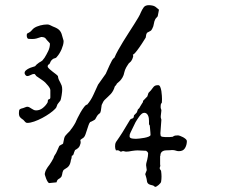

<svg xmlns="http://www.w3.org/2000/svg" viewBox="-20 -583 869 743"><path d="M153.3 89.4Q154.8 81.1 157.7 75.2Q160.6 69.3 164.3 64.2Q168 59.1 171.9 54Q175.8 48.8 179.7 42L187 28.8Q189 21 192.4 16.6Q195.8 12.2 198.7 5.9L209 -17.1Q209 -18.1 211.2 -19.5Q213.4 -21 216.1 -22.5Q218.8 -23.9 221.2 -25.1Q223.6 -26.4 224.1 -27.3L228.5 -48.3Q230 -54.2 233.4 -58.3Q236.8 -62.5 240.7 -66.4Q244.6 -70.3 248.3 -74Q252 -77.6 254.4 -82Q256.3 -84 259.8 -88.9Q263.2 -93.8 266.4 -98.9Q269.5 -104 272 -108.6Q274.4 -113.3 274.9 -115.2Q275.4 -116.7 280.3 -126.7Q285.2 -136.7 291.7 -148.2Q298.3 -159.7 305.4 -168.9Q312.5 -178.2 317.4 -178.2Q331.5 -194.3 341.3 -215.8Q351.1 -237.3 359.4 -255.4L389.2 -297.4Q398.4 -318.4 404.1 -330.6Q409.7 -342.8 413.3 -348.9Q417 -355 419.2 -356.9Q421.4 -358.9 422.9 -359.9Q428.2 -373 437.3 -389.2Q446.3 -405.3 456.8 -422.4Q467.3 -439.5 478.3 -456.5Q489.3 -473.6 498.8 -488.5Q508.3 -503.4 515.4 -515.6Q522.5 -527.8 524.9 -534.7Q529.8 -545.9 535.9 -554.4Q542 -563 556.2 -563Q562.5 -563 569.8 -561.5Q576.2 -560.5 582 -556.4Q587.9 -552.2 595.2 -545.4L590.3 -520Q589.4 -519 585.9 -514.9Q582.5 -510.7 581.5 -509.8Q576.7 -501 575.4 -491Q574.2 -481 568.8 -471.2Q565.9 -464.8 560.8 -462.6Q555.7 -460.4 548.8 -456.1Q546.9 -452.6 545.9 -449.5Q544.9 -446.3 543.9 -437.5Q528.8 -413.1 519.3 -399.7Q509.8 -386.2 504.2 -379.9Q498.5 -373.5 496.6 -372.6Q494.6 -371.6 494.1 -371.8Q493.7 -372.1 494.4 -371.3Q495.1 -370.6 495.6 -365.7Q493.7 -357.9 491.5 -353.3Q489.3 -348.6 487.1 -345.9Q484.9 -343.3 482.7 -341.6Q480.5 -339.8 478.5 -337.9Q477.1 -335.4 474.1 -331.3Q471.2 -327.1 468.5 -322.3Q465.8 -317.4 463.9 -312.5Q461.9 -307.6 461.4 -304.2Q459 -291.5 454.1 -283.4Q449.2 -275.4 444.6 -270.5Q439.9 -265.6 436 -262.7Q432.1 -259.8 431.2 -257.8Q431.2 -255.9 428.2 -252.7Q425.3 -249.5 424.3 -248.5Q421.4 -238.8 417.5 -231.7Q413.6 -224.6 408.4 -219Q403.3 -213.4 397.2 -208Q391.1 -202.6 384.8 -196.3Q380.4 -191.9 378.2 -186.5Q376 -181.2 373.5 -176.8Q371.6 -161.1 370.4 -155Q369.1 -148.9 367.2 -145.5Q357.9 -139.2 354 -131.3Q350.1 -123.5 349.1 -122.6Q348.6 -121.1 345.7 -119.1Q342.8 -117.2 339.4 -115.5Q335.9 -113.8 333 -112.3Q330.1 -110.8 329.1 -110.8Q325.7 -107.4 322.8 -99.1Q319.8 -90.8 316.9 -81.3Q314 -71.8 311 -63.5Q308.1 -55.2 304.7 -51.8Q303.7 -50.3 301.3 -48.8Q298.8 -47.4 296.4 -45.7Q293.9 -43.9 292.2 -42.5Q290.5 -41 291 -40Q292 -36.6 292 -34.7Q292 -32.7 292 -30.8Q292 -27.8 291 -26.4Q288.6 -15.1 281.5 -9.5Q274.4 -3.9 270.5 -2.4Q266.1 7.3 264.9 12.7Q263.7 18.1 257.8 20Q257.3 22 257.1 26.4Q256.8 30.8 254.4 36.1Q253.4 43.5 251.7 48.6Q250 53.7 247.3 57.9Q244.6 62 240.2 65.4Q235.8 68.8 229.5 72.3Q226.1 74.2 224.4 77.4Q222.7 80.6 221.9 84.2Q221.2 87.9 220.5 91.8Q219.7 95.7 218.3 99.6Q214.4 105 211.7 106.7Q209 108.4 206.8 109.6Q204.6 110.8 202.6 113.3Q200.7 115.7 198.7 122.6L169.9 125.5Q167 124.5 163.8 119.1Q160.6 113.8 158.2 107.4Q155.8 101.1 154.3 95.7Q152.8 90.3 153.3 89.4ZM53.2 -145.5Q53.2 -156.7 56.2 -159.7Q59.1 -162.6 70.3 -165Q73.2 -166 78.1 -168Q83 -169.9 85.4 -169.9Q89.8 -169.9 93.8 -167.7Q97.7 -165.5 101.8 -162.8Q106 -160.2 110.1 -158Q114.3 -155.8 119.6 -155.8Q133.8 -155.8 145.5 -165Q157.2 -174.3 164.1 -186.5Q164.6 -187.5 165 -190.9Q165.5 -194.3 165.5 -196.3Q168 -198.7 171.4 -199.7Q174.8 -200.7 174.8 -205.6V-234.9Q174.8 -236.8 173.6 -239.5Q172.4 -242.2 170.7 -244.9Q168.9 -247.6 167.5 -249.5Q166 -251.5 165.5 -252Q155.8 -264.6 144.5 -272.2Q133.3 -279.8 120.6 -288.6Q120.1 -289.6 117.2 -293.2Q114.3 -296.9 112.8 -296.9Q106 -296.9 98.6 -292.7Q91.3 -288.6 85.4 -288.6Q81.5 -288.6 78.4 -292.7Q75.2 -296.9 75.2 -300.3Q75.2 -306.2 80.1 -310.5Q85 -314.9 91.6 -318.1Q98.1 -321.3 105 -323.2Q111.8 -325.2 115.7 -326.7Q116.2 -327.1 119.9 -331.3Q123.5 -335.4 125 -335.9Q130.9 -341.3 137.7 -344.5Q144.5 -347.7 148.4 -354.5L152.3 -359.4Q160.2 -372.1 166.7 -385.7Q173.3 -399.4 173.3 -414.1Q173.3 -415.5 167.5 -421.4Q161.6 -427.2 157.7 -432.6Q155.3 -437 149.7 -438.5Q144 -439.9 139.6 -439.9Q128.4 -436 121.3 -434.1Q114.3 -432.1 104.5 -432.1L90.8 -432.6Q86.4 -433.1 85 -437.5Q83.5 -441.9 83.5 -444.8Q83.5 -451.7 85 -453.1L92.3 -457Q98.6 -460.4 102.3 -465.1Q106 -469.7 111.3 -474.1Q121.6 -481 135.7 -484.6Q149.9 -488.3 162.6 -488.3Q168.9 -488.3 173.6 -485.8Q178.2 -483.4 184.6 -480.5Q194.8 -476.6 201.2 -472.9Q207.5 -469.2 211.7 -464.1Q215.8 -459 218.3 -452.1Q220.7 -445.3 223.1 -435.5Q223.6 -432.6 224.9 -429.4Q226.1 -426.3 226.1 -423.3Q226.1 -416.5 223.9 -408.4Q221.7 -400.4 218.3 -392.3Q214.8 -384.3 210.2 -376.7Q205.6 -369.1 201.2 -364.3Q197.3 -358.4 191.4 -357.4Q185.5 -356.4 181.2 -351.6Q176.3 -347.2 175 -342.8Q173.8 -338.4 170.4 -334.5Q164.6 -332.5 164.6 -326.2V-324.2Q166.5 -320.3 171.9 -315.4Q177.2 -310.5 183.6 -305.7Q189.9 -300.8 195.8 -296.4Q201.7 -292 204.1 -288.6Q205.1 -279.8 207.8 -274.2Q210.4 -268.6 213.4 -263.4Q216.3 -258.3 218.5 -252.2Q220.7 -246.1 220.7 -236.3Q220.7 -233.4 220.2 -227.3Q219.7 -221.2 218.5 -214.4Q217.3 -207.5 216.1 -201.7Q214.8 -195.8 213.4 -193.4L205.6 -183.6Q201.7 -179.7 200 -172.9Q198.2 -166 193.8 -162.1Q186 -153.8 172.6 -144.3Q159.2 -134.8 143.6 -126.5Q127.9 -118.2 112.5 -112.8Q97.2 -107.4 85.4 -107.4Q80.6 -107.4 77.4 -111.3Q74.2 -115.2 70.3 -119.1Q62.5 -124 57.9 -129.2Q53.2 -134.3 53.2 -145.5ZM542 90.8 547.9 75.2 545.4 56.6Q545.4 50.8 546.9 45.7Q548.3 40.5 549.8 34.7Q551.3 28.3 552.2 22.5Q553.2 16.6 553.2 10.7Q553.2 7.8 550.3 4.6Q547.4 1.5 545.4 0.5L512.2 -1Q508.3 -1 502.7 -0.5Q497.1 0 490.7 1Q477.5 3.9 467.3 3.9L456.1 1.5Q455.1 1.5 453.6 2.2Q452.1 2.9 448.7 3.9Q446.3 3.9 445.1 3.2Q443.8 2.4 442.6 1.2Q441.4 0 439.5 -0.7Q437.5 -1.5 434.1 -1.5Q430.2 -1.5 428.7 -1Q426.8 -5.4 426 -8.8Q425.3 -12.2 425.3 -16.6Q425.3 -22.9 426 -26.1Q426.8 -29.3 428.7 -33.2Q441.9 -51.8 453.6 -70.3Q465.3 -88.9 476.6 -108.4L483.4 -119.6Q486.3 -123.5 490 -123.8Q493.7 -124 497.1 -128.4Q497.6 -130.4 498 -133.1Q498.5 -135.7 498.5 -136.7Q499 -137.2 500.7 -138.9Q502.4 -140.6 504.4 -142.6Q506.3 -144.5 508.1 -146.2Q509.8 -147.9 509.8 -148.9L513.7 -159.7L519 -164.6Q519.5 -166 521.5 -169.2Q523.4 -172.4 525.6 -176Q527.8 -179.7 530 -183.1Q532.2 -186.5 533.2 -188Q533.2 -188.5 533.4 -191.2Q533.7 -193.8 534.7 -193.8L550.3 -210Q550.3 -211.4 550.8 -212.4Q551.3 -213.4 551.8 -214.4Q551.8 -214.8 553 -219Q554.2 -223.1 554.7 -223.6L564 -233.4Q567.9 -237.8 570.3 -241.7Q572.8 -245.6 575.4 -248Q578.1 -250.5 581.8 -252Q585.4 -253.4 592.3 -253.4Q597.2 -253.4 600.1 -246.6Q603 -239.7 604.5 -230.5Q606 -221.2 606.4 -212.4Q606.9 -203.6 606.9 -199.7L606.4 -186Q602.5 -181.2 602.1 -177.7Q601.6 -174.3 601.6 -169.4Q601.6 -164.1 603 -161.6Q604.5 -159.2 604.5 -154.8L602.1 -133.8V-128.4L604.5 -119.6L600.6 -66.9Q600.6 -62.5 601.6 -58.6Q602.5 -54.7 607.9 -53.7Q613.3 -52.7 617.9 -52.7Q622.6 -52.7 627.4 -52.7Q632.8 -52.7 637.9 -52.7Q643.1 -52.7 648.4 -53.7Q653.3 -57.6 657.7 -58.3Q662.1 -59.1 668.5 -59.1Q671.4 -59.1 677 -57.1Q682.6 -55.2 688.5 -52Q694.3 -48.8 698.7 -44.9Q703.1 -41 703.1 -37.1Q703.1 -22 696 -10Q689 2 672.4 2Q665.5 2 660.2 -0.2Q654.8 -2.4 645 -2.4Q641.6 -2 638.2 -1.7Q634.8 -1.5 630.9 -1.5Q625.5 -1.5 620.1 -1Q614.7 -0.5 610.4 1.7Q606 3.9 603.3 8.1Q600.6 12.2 600.6 19.5Q599.6 20.5 599.6 22.5Q599.6 24.4 599.6 26.9V50.8Q599.6 57.1 600.6 59.1Q598.1 64 598.1 67.9Q598.1 71.8 600.3 73.5Q602.5 75.2 603.5 79.6Q605 90.8 605 100.1Q605 110.8 603.5 119.6Q603.5 122.1 600.6 125.7Q597.7 129.4 594 132.6Q590.3 135.7 586.7 137.9Q583 140.1 581.5 140.1Q579.1 140.1 576.4 137.5Q573.7 134.8 570.3 134.3Q560.5 132.3 556.4 129.9Q552.2 127.4 550.5 124Q548.8 120.6 548.3 115.5Q547.9 110.4 545.4 102.1ZM481.4 -55.7Q481.4 -51.8 484.1 -49.8Q486.8 -47.9 490.7 -47.1Q494.6 -46.4 499 -46.1Q503.4 -45.9 507.3 -45.9Q510.7 -45.9 520 -46.9Q529.3 -47.9 538.6 -49.6Q547.9 -51.3 555.2 -54.2Q562.5 -57.1 562.5 -61Q562.5 -64.5 562 -70.3Q561.5 -76.2 561 -82Q560.5 -87.9 560.1 -92.3Q559.6 -96.7 559.6 -97.2L556.6 -102.1V-114.7Q556.6 -119.6 555.9 -125.2Q555.2 -130.9 553 -135.7Q550.8 -140.6 547.1 -143.6Q543.5 -146.5 538.1 -146.5Q532.7 -146.5 527.8 -142.1Q522.9 -137.7 518.6 -131.8Q514.2 -126 510.5 -119.9Q506.8 -113.8 504.4 -109.9L485.4 -70.8Q482.9 -65.4 482.2 -63Q481.4 -60.5 481.4 -55.7Z"/></svg>

Font: IM FELL English
Style: Italic
Weight: 400
Italic angle: -18°
Designer: Igino Marini
Foundry: Igino Marini
Version: 3.00